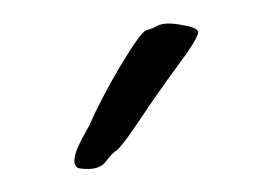

<svg xmlns="http://www.w3.org/2000/svg" viewBox="-20 -697 232 165"><path d="M115.2 -674.8Q119.1 -676.8 125 -676.8Q129.9 -676.8 134.8 -675.8Q148.4 -673.8 150.4 -669.9Q150.4 -669.9 150.4 -669.9Q150.4 -664.1 132.8 -640.6Q116.2 -618.2 100.6 -594.7Q86.9 -574.2 81.1 -568.4Q76.2 -565.4 71.3 -558.6Q66.4 -551.8 55.7 -551.8Q49.8 -551.8 46.9 -552.7Q43.9 -554.7 43.9 -558.6Q43.9 -563.5 46.9 -570.3Q49.8 -577.1 56.6 -588.9Q66.4 -611.3 83 -639.6Q100.6 -668.9 105.5 -670.9Q112.3 -672.9 115.2 -674.8Z"/></svg>

Font: Yahfie
Style: Heavy
Weight: 600
Designer: Joe Palazzolo
Foundry: jozolo LLC
Version: Version 001.000